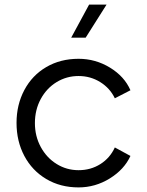

<svg xmlns="http://www.w3.org/2000/svg" viewBox="-20 -804 640 836"><path d="M52 -269Q52 -348 86 -412Q120 -476 181.5 -512Q243 -548 322 -548Q396 -548 459 -509.5Q522 -471 548 -411L480 -376Q459 -420 416.5 -446.5Q374 -473 322 -473Q270 -473 226.5 -446.5Q183 -420 157.5 -373Q132 -326 132 -268Q132 -211 157.5 -164Q183 -117 226.5 -90Q270 -63 322 -63Q375 -63 417 -89.5Q459 -116 480 -162L548 -125Q521 -66 458 -27Q395 12 322 12Q243 12 181.5 -24.5Q120 -61 86 -125Q52 -189 52 -269ZM368 -784H444L353 -640H290Z"/></svg>

Font: Evergrow Sans 
Style: Regular
Weight: 400
Foundry: 10Web
Version: Version 1.000